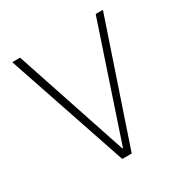

<svg xmlns="http://www.w3.org/2000/svg" viewBox="-143 -713 794 827"><g transform="rotate(-30 254.5 -299.0)"><path d="M278 0H231L29 -598H68L254 -39H257L444 -598H480Z"/></g></svg>

Font: IBM Plex Sans Arabic ExtLt
Style: Regular
Weight: 200
Designer: Mike Abbink, Paul van der Laan, Pieter van Rosmalen, Wael Morcos, Khajak Apelian
Foundry: Bold Monday
Version: Version 1.2